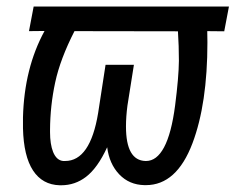

<svg xmlns="http://www.w3.org/2000/svg" viewBox="-20 -548 710 579"><path d="M519.5 -364.7Q519.5 -408.7 516.6 -453.6L204.6 -454.1Q161.6 -370.1 146.5 -299.8Q131.3 -229.5 130.9 -156.2Q130.9 -152.8 130.9 -149.4Q130.9 -113.3 140.1 -89.8Q150.4 -64.5 170.4 -62.5Q173.3 -62.5 176.3 -62.5Q252 -62.5 275.9 -207L298.3 -352.5H383.8L364.3 -229.5Q359.9 -195.8 359.9 -166.5Q359.9 -64 418.9 -62.5Q419.9 -62.5 420.4 -62.5Q452.6 -62.5 474.6 -103.5Q497.1 -145.5 508.1 -230.2Q519 -314.9 519.5 -364.7ZM656.2 -453.6 605 -454.1Q605.5 -437 605.5 -420.4Q605.5 -235.4 560.5 -116.2Q512.7 10.3 419.9 10.3Q418 10.3 415.5 10.3Q369.6 9.3 339.6 -22.2Q309.6 -53.7 303.2 -104Q274.4 -41.5 239.3 -14.6Q206.1 10.7 164.6 10.7Q162.1 10.7 160.2 10.7Q107.9 9.3 79.6 -33.9Q51.3 -77.1 49.3 -161.1V-194.3Q53.2 -342.8 114.3 -454.6L67.4 -454.1L81.5 -528.3H670.4Z"/></svg>

Font: MAUL Condensed Italic
Style: Condenced Regular Italic
Weight: 400
Italic angle: -12°
Designer: MAUL
Version: Version 1.0; 2020; ttfautohint (v1.8.3)